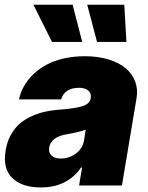

<svg xmlns="http://www.w3.org/2000/svg" viewBox="-20 -793 631 821"><path d="M154.8 8.5Q73.9 8.5 32.3 -32Q-9.2 -72.4 4.3 -150.6Q9.9 -185.4 24.9 -213.4Q39.8 -241.5 60.5 -260.7Q81.3 -279.8 109.2 -293.3Q137.1 -306.8 167.4 -314.1Q197.8 -321.4 233 -323.9Q304.7 -329.5 334.2 -339.5Q363.6 -349.4 367.9 -372.2V-373.6Q371.1 -394.5 357.1 -406.1Q343 -417.6 316.8 -417.6Q288 -417.6 268.3 -405.2Q248.6 -392.8 241.5 -367.9H61.1Q67.8 -398.1 83.1 -425.2Q98.4 -452.4 122.9 -475.9Q147.4 -499.3 179.2 -516.3Q210.9 -533.4 252.7 -543Q294.4 -552.6 342.3 -552.6Q399.1 -552.6 444.4 -538.7Q489.7 -524.9 517.8 -500.9Q545.8 -476.9 558.1 -444.1Q570.3 -411.2 563.9 -373.6L501.4 0H318.2L331 -76.7H326.7Q267.4 8.5 154.8 8.5ZM331.7 -613.6H202.4L122.9 -772.7H290.5ZM520.6 -613.6H394.9L353 -772.7H511.4ZM240.1 -115.1Q275.2 -115.1 304.3 -136.4Q333.5 -157.7 339.5 -193.2L346.6 -238.6Q322.8 -229 265.6 -218.8Q231.5 -213.4 212.5 -198.7Q193.5 -183.9 190.3 -161.9Q187.1 -139.9 200.6 -127.5Q214.1 -115.1 240.1 -115.1Z"/></svg>

Font: Karasuma Gothic
Style: Italic
Weight: 900
Italic angle: -9.39999°
Designer: Rasmus Andersson / Ryoko Nishizuka
Foundry: Genbu
Version: Version 1.00